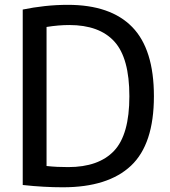

<svg xmlns="http://www.w3.org/2000/svg" viewBox="-20 -768 702 794"><path d="M240 6.5Q201 6.5 160.2 4.2Q119.5 2 74 -3V-728.5Q117 -737.5 165 -742.8Q213 -748 260.5 -748Q437.5 -748 527 -656Q616.5 -564 616.5 -370Q616.5 -172 521.8 -82.8Q427 6.5 240 6.5ZM262 -77Q388 -77 451.5 -144Q515 -211 515 -370Q515 -528 453 -596.2Q391 -664.5 266.5 -664.5Q222.5 -664.5 172.5 -656.5V-81.5Q195.5 -79 217 -78Q238.5 -77 262 -77Z"/></svg>

Font: Encode Sans Semi Condensed Medium
Style: Regular
Weight: 500
Width: 4
Designer: Multiple Designers
Foundry: Impallari Type
Version: Version 3.000; ttfautohint (v1.8.3) -l 8 -r 50 -G 200 -x 14 